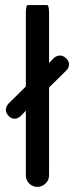

<svg xmlns="http://www.w3.org/2000/svg" viewBox="-20 -725 293 751"><path d="M81.1 -39.1V-292L60.5 -270.5Q48.8 -260.7 37.1 -260.7Q24.4 -260.7 13.7 -271.5Q2.9 -282.2 2.9 -295.9Q2.9 -307.6 12.7 -319.3L81.1 -386.7V-672.9Q81.1 -705.1 88.9 -705.1H164.1Q171.9 -705.1 171.9 -672.9V-478.5L190.4 -498Q202.1 -507.8 213.9 -507.8Q227.5 -507.8 238.8 -497.1Q250 -486.3 250 -473.6Q250 -460 239.3 -449.2L171.9 -382.8V-39.1Q171.9 -20.5 158.2 -7.3Q144.5 5.9 126 5.9Q107.4 5.9 94.2 -7.3Q81.1 -20.5 81.1 -39.1Z"/></svg>

Font: YuPearl-Regular
Style: Regular
Weight: 400
Designer: Max Yao
Foundry: Max-Everyday
Version: Version 1.011; ttfautohint (v1.8.3)